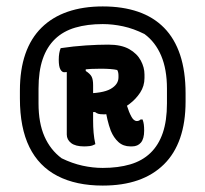

<svg xmlns="http://www.w3.org/2000/svg" viewBox="-20 -780 640 598"><path d="M300 -760Q362 -760 410 -743.5Q458 -727 491 -693.5Q524 -660 541 -609Q558 -558 558 -489V-464Q558 -399 541 -350Q524 -301 490.5 -268Q457 -235 409.5 -218.5Q362 -202 300 -202Q217 -202 159 -232Q101 -262 71.5 -322Q42 -382 42 -473V-498Q42 -563 59 -612Q76 -661 109.5 -694Q143 -727 191 -743.5Q239 -760 300 -760ZM300 -705Q252 -705 214.5 -694Q177 -683 151.5 -658.5Q126 -634 113 -596Q100 -558 100 -504V-458Q100 -397 118.5 -355Q137 -313 172 -287Q205 -271 237 -264Q269 -257 300 -257Q348 -257 385.5 -268Q423 -279 448.5 -303.5Q474 -328 487 -366Q500 -404 500 -458V-504Q500 -564 482 -606.5Q464 -649 430 -674Q396 -691 363.5 -698Q331 -705 300 -705ZM247 -599V-559Q261 -550 265.5 -541Q270 -532 270 -515Q270 -487 270 -459.5Q270 -432 270 -404Q270 -385 271.5 -367Q273 -349 277 -331Q268 -326 259 -325Q250 -324 242 -324Q215 -324 201.5 -334.5Q188 -345 188 -361Q188 -401 188 -440.5Q188 -480 188 -520Q188 -560 188 -599ZM317 -641Q358 -641 382.5 -627Q407 -613 418.5 -591.5Q430 -570 430 -548V-537Q430 -512 416.5 -491.5Q403 -471 383 -456Q363 -441 342.5 -432.5Q322 -424 307 -424Q306 -424 304.5 -424Q303 -424 301 -424Q292 -424 286.5 -425.5Q281 -427 276 -431H224V-489H242Q300 -489 324.5 -503Q349 -517 349 -539V-545Q349 -550 348 -554.5Q347 -559 345 -562Q328 -566 293 -566Q262 -566 240 -563.5Q218 -561 203.5 -558Q189 -555 180 -555Q173 -555 168 -564Q163 -573 163 -594Q163 -605 164.5 -614Q166 -623 169 -630Q209 -636 247.5 -638.5Q286 -641 317 -641ZM360 -492Q365 -477 371 -462Q377 -447 382 -432Q390 -413 395.5 -408Q401 -403 406 -403Q409 -403 412 -404Q415 -405 418 -408H424Q427 -400 428 -392Q429 -384 429 -373Q429 -348 419 -336Q409 -324 391 -324H386Q364 -324 349 -337.5Q334 -351 325 -373Q319 -389 314.5 -408Q310 -427 307 -448Z"/></svg>

Font: Recursive Casual ExtraBold
Style: Regular
Weight: 800
Version: Version 1.047